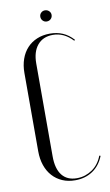

<svg xmlns="http://www.w3.org/2000/svg" viewBox="-92 -868 529 921"><g transform="rotate(-10 172.0 -407.0)"><path d="M46.6 -160.4Q46.6 -122.5 57.3 -91.5Q68 -60.5 87.9 -38.6Q107.8 -16.6 135.5 -4.6Q163.2 7.5 198 7.5Q246.9 7.5 283.2 -16.9Q319.5 -41.2 337.4 -86.9L331.4 -88.9Q323.8 -68.5 311.7 -52.4Q299.6 -36.2 283.3 -24.8Q267 -13.4 248.1 -7.1Q229.2 -0.9 207.2 -0.9Q160.4 -0.9 135.4 -32.3Q110.4 -63.8 110.4 -124.5V-576.5Q110.4 -633.9 137.4 -666Q164.5 -698.1 212.2 -698.1Q239.5 -698.1 263.5 -686.8Q287.5 -675.5 309.1 -652.5L313.1 -656.5Q289.8 -682.2 261.7 -694.4Q233.6 -706.5 199.1 -706.5Q164.1 -706.5 135.9 -694.6Q107.8 -682.8 87.9 -661.2Q68 -639.6 57.3 -609.2Q46.6 -578.8 46.6 -542ZM168.4 -794Q168.4 -782.5 176.3 -774.4Q184.2 -766.4 195.4 -766.4Q207.5 -766.4 215.4 -774.3Q223.4 -782.2 223.4 -794Q223.4 -805.1 215.1 -812.9Q206.9 -820.6 195.4 -820.6Q184.2 -820.6 176.3 -812.9Q168.4 -805.1 168.4 -794Z"/></g></svg>

Font: Moniqa Black
Style: Regular
Weight: 900
Designer: Rajesh Rajput
Foundry: Rajesh Rajput
Version: Version 1.000